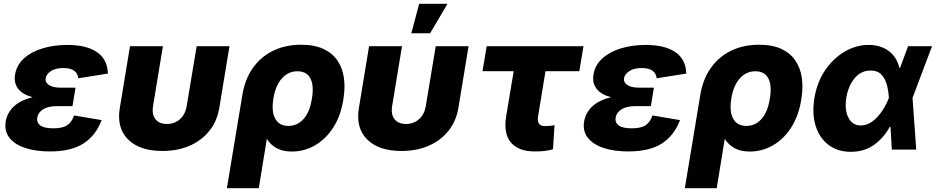

<svg xmlns="http://www.w3.org/2000/svg" viewBox="-20 -790 4942 1014"><path d="M243.2 9.8Q168.9 9.8 113.3 -8.5Q57.6 -26.9 29.8 -62.3Q2 -97.7 10.3 -148.9Q18.1 -195.3 54 -228.5Q89.8 -261.7 152.3 -276.4Q100.6 -290 76.4 -320.6Q52.2 -351.1 59.6 -396.5Q67.9 -446.8 106.7 -481.7Q145.5 -516.6 205.1 -534.7Q264.6 -552.7 335.4 -552.7Q436.5 -552.7 491.9 -514.9Q547.4 -477.1 549.8 -401.4L393.1 -376.5Q391.6 -401.4 372.1 -416Q352.5 -430.7 314.5 -430.7Q273.4 -430.7 249 -414.6Q224.6 -398.4 221.2 -377.4Q217.3 -355.5 238.3 -341.3Q259.3 -327.1 298.3 -327.1H378.9L368.7 -265.6L362.8 -229.5H281.7Q234.9 -229.5 208 -212.9Q181.2 -196.3 176.8 -168.9Q172.4 -143.6 192.4 -127.9Q212.4 -112.3 262.2 -112.3Q310.5 -112.3 335 -128.7Q359.4 -145 371.1 -180.2L516.6 -155.8Q485.4 -73.2 420.2 -31.7Q355 9.8 243.2 9.8Z M837.4 7.3Q717.3 7.3 656.2 -53.7Q595.2 -114.7 612.8 -220.2L666.5 -545.9H840.3L788.6 -231.9Q780.8 -186 800.8 -160.6Q820.8 -135.3 861.3 -135.3Q901.9 -135.3 930.4 -160.6Q959 -186 966.3 -231.9L1018.6 -545.9H1191.9L1138.2 -220.2Q1126.5 -149.9 1085.7 -98.9Q1044.9 -47.9 981.4 -20.3Q918 7.3 837.4 7.3Z M1178.2 204.1 1260.3 -290Q1273.9 -372.6 1315.9 -431.6Q1357.9 -490.7 1422.9 -522.2Q1487.8 -553.7 1569.8 -553.7Q1641.6 -553.7 1689 -531.2Q1736.3 -508.8 1762.5 -469.7Q1788.6 -430.7 1795.9 -380.9Q1803.2 -331.1 1794.9 -276.4L1793.5 -265.6Q1780.3 -180.7 1741.5 -118.9Q1702.6 -57.1 1645.3 -23.4Q1587.9 10.3 1520.5 10.3Q1473.6 10.3 1441.4 -7.3Q1409.2 -24.9 1389.2 -56.6L1346.7 204.1ZM1423.8 -270.5V-268.6Q1412.6 -200.7 1433.8 -162.8Q1455.1 -125 1502.9 -125Q1550.8 -125 1583.5 -162.1Q1616.2 -199.2 1626.5 -265.6L1628.4 -276.4Q1638.2 -341.8 1618.4 -377.7Q1598.6 -413.6 1550.3 -413.6Q1502.4 -413.6 1468.8 -376Q1435.1 -338.4 1423.8 -270.5Z M2100.1 7.3Q1980 7.3 1918.9 -53.7Q1857.9 -114.7 1875.5 -220.2L1929.2 -545.9H2103L2051.3 -231.9Q2043.5 -186 2063.5 -160.6Q2083.5 -135.3 2124 -135.3Q2164.6 -135.3 2193.1 -160.6Q2221.7 -186 2229 -231.9L2281.2 -545.9H2454.6L2400.9 -220.2Q2389.2 -149.9 2348.4 -98.9Q2307.6 -47.9 2244.1 -20.3Q2180.7 7.3 2100.1 7.3ZM2152.3 -614.3 2193.8 -770H2343.3L2251.5 -614.3Z M3061.5 -545.9 3039.6 -414.1H2860.8L2821.8 -176.3Q2813.5 -124 2857.9 -124Q2875.5 -124 2885.3 -125.2Q2895 -126.5 2908.7 -128.9L2900.4 -1.5Q2877.9 4.9 2856.2 7.3Q2834.5 9.8 2803.7 9.8Q2719.2 9.8 2678.7 -36.9Q2638.2 -83.5 2653.3 -176.8L2692.9 -414.1H2528.3L2550.3 -545.9Z M3297.9 9.8Q3223.6 9.8 3168 -8.5Q3112.3 -26.9 3084.5 -62.3Q3056.6 -97.7 3064.9 -148.9Q3072.8 -195.3 3108.6 -228.5Q3144.5 -261.7 3207 -276.4Q3155.3 -290 3131.1 -320.6Q3106.9 -351.1 3114.3 -396.5Q3122.6 -446.8 3161.4 -481.7Q3200.2 -516.6 3259.8 -534.7Q3319.3 -552.7 3390.1 -552.7Q3491.2 -552.7 3546.6 -514.9Q3602.1 -477.1 3604.5 -401.4L3447.8 -376.5Q3446.3 -401.4 3426.8 -416Q3407.2 -430.7 3369.1 -430.7Q3328.1 -430.7 3303.7 -414.6Q3279.3 -398.4 3275.9 -377.4Q3272 -355.5 3293 -341.3Q3314 -327.1 3353 -327.1H3433.6L3423.3 -265.6L3417.5 -229.5H3336.4Q3289.6 -229.5 3262.7 -212.9Q3235.8 -196.3 3231.4 -168.9Q3227.1 -143.6 3247.1 -127.9Q3267.1 -112.3 3316.9 -112.3Q3365.2 -112.3 3389.6 -128.7Q3414.1 -145 3425.8 -180.2L3571.3 -155.8Q3540 -73.2 3474.9 -31.7Q3409.7 9.8 3297.9 9.8Z M3596.7 204.1 3678.7 -290Q3692.4 -372.6 3734.4 -431.6Q3776.4 -490.7 3841.3 -522.2Q3906.2 -553.7 3988.3 -553.7Q4060.1 -553.7 4107.4 -531.2Q4154.8 -508.8 4180.9 -469.7Q4207 -430.7 4214.4 -380.9Q4221.7 -331.1 4213.4 -276.4L4211.9 -265.6Q4198.7 -180.7 4159.9 -118.9Q4121.1 -57.1 4063.7 -23.4Q4006.3 10.3 3939 10.3Q3892.1 10.3 3859.9 -7.3Q3827.6 -24.9 3807.6 -56.6L3765.1 204.1ZM3842.3 -270.5V-268.6Q3831.1 -200.7 3852.3 -162.8Q3873.5 -125 3921.4 -125Q3969.2 -125 4002 -162.1Q4034.7 -199.2 4044.9 -265.6L4046.9 -276.4Q4056.6 -341.8 4036.9 -377.7Q4017.1 -413.6 3968.8 -413.6Q3920.9 -413.6 3887.2 -376Q3853.5 -338.4 3842.3 -270.5Z M4473.1 11.7Q4404.3 11.7 4356.2 -24.4Q4308.1 -60.5 4287.8 -124.8Q4267.6 -189 4281.2 -272.5Q4294.9 -356 4337.6 -418.9Q4380.4 -481.9 4440.7 -517.3Q4501 -552.7 4567.4 -552.7Q4630.9 -552.7 4674.1 -520.3Q4717.3 -487.8 4729.5 -431.6H4733.4L4775.9 -545.9H4902.3L4799.3 -272.9L4818.8 0H4689.9L4683.1 -119.6H4678.7Q4649.4 -64.5 4597.9 -26.4Q4546.4 11.7 4473.1 11.7ZM4674.3 -272.9V-274.4Q4672.4 -310.5 4663.3 -343.3Q4654.3 -376 4634.3 -396.7Q4614.3 -417.5 4578.1 -417.5Q4527.3 -417.5 4493.7 -377.2Q4460 -336.9 4449.7 -274.4Q4439.5 -210.4 4460.4 -168.9Q4481.4 -127.4 4526.4 -127.4Q4559.1 -127.4 4588.1 -149.4Q4617.2 -171.4 4639.2 -204.6Q4661.1 -237.8 4673.8 -271.5Z"/></svg>

Font: Inter Extra Bold
Style: Italic
Weight: 800
Italic angle: -9.39999°
Designer: Rasmus Andersson
Foundry: rsms
Version: Version 4.000;git-3c8e0fc